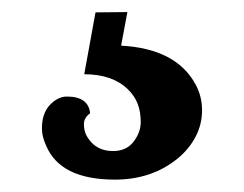

<svg xmlns="http://www.w3.org/2000/svg" viewBox="-20 -31 400 315"><path d="M127.9 154.8Q117.7 162.1 117.7 172.4Q117.7 182.6 121.1 189.7Q124.5 196.8 130.4 203.1Q143.6 216.8 165.5 216.8Q187.5 216.8 199.2 201.4Q210.9 186 210.9 169.2Q210.9 152.3 205.8 139.2Q200.7 126 189.5 115.2Q164.1 90.8 118.2 90.8L136.7 -10.7L189 -11.2L178.7 43.9Q269 48.8 300.8 107.4Q311.5 127 311.5 149.9Q311.5 172.9 301 193.1Q290.5 213.4 271.5 229Q229 263.7 168.5 263.7Q79.1 263.7 55.7 208Q48.8 192.9 48.8 180.2Q48.8 167.5 51.8 158.4Q54.7 149.4 60.5 142.6Q74.2 127.4 89.8 127.4Q125 127.4 127.9 154.8Z"/></svg>

Font: Rye
Style: Regular
Weight: 400
Designer: Nicole Fally
Foundry: Nicole Fally
Version: Version 1.001